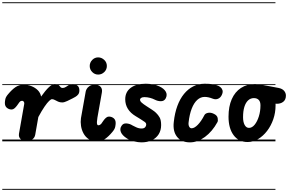

<svg xmlns="http://www.w3.org/2000/svg" viewBox="-25 -1250 2548 1698"><path d="M209 0Q181 0 159.2 -18.2Q137.5 -36.5 143 -68.5L189.5 -332Q190.5 -337 189.2 -341.8Q188 -346.5 185.5 -350.2Q183 -354 179.5 -356.2Q176 -358.5 172 -358.5Q161 -358.5 155.5 -354.5Q150 -350.5 147 -346.5L125.5 -316.5Q115.5 -302.5 103.2 -292Q91 -281.5 78 -281.5Q55 -281.5 36.5 -296Q18 -310.5 18 -339.5Q18 -353 22.2 -373.5Q26.5 -394 48 -418.5Q80.5 -457.5 111.8 -479Q143 -500.5 185.5 -500.5Q221 -500.5 253.8 -487.8Q286.5 -475 309.5 -451.8Q332.5 -428.5 338.5 -396Q376.5 -449.5 406.5 -478Q436.5 -506.5 459.5 -506.5Q483 -506.5 493 -498Q503 -489.5 509.5 -480.8Q516 -472 529 -472Q543.5 -472 558.2 -481.5Q573 -491 581 -496Q595 -505.5 617.8 -506Q640.5 -506.5 658.8 -493.5Q677 -480.5 677 -450Q677 -428.5 666.8 -415.2Q656.5 -402 642.5 -394Q628.5 -386 617 -380Q597 -369.5 570 -356.8Q543 -344 525.5 -344Q505 -344 489 -351.2Q473 -358.5 459.8 -365.8Q446.5 -373 434.5 -373Q426 -373 409.5 -357.5Q393 -342 369 -307.2Q345 -272.5 314 -215L286.5 -58.5Q281.5 -30 257.5 -15Q233.5 0 209 0ZM209 0Q181 0 159.2 -18.2Q137.5 -36.5 143 -68.5L189.5 -332Q190.5 -337 189.2 -341.8Q188 -346.5 185.5 -350.2Q183 -354 179.5 -356.2Q176 -358.5 172 -358.5Q161 -358.5 155.5 -354.5Q150 -350.5 147 -346.5L125.5 -316.5Q115.5 -302.5 103.2 -292Q91 -281.5 78 -281.5Q55 -281.5 36.5 -296Q18 -310.5 18 -339.5Q18 -353 22.2 -373.5Q26.5 -394 48 -418.5Q80.5 -457.5 111.8 -479Q143 -500.5 185.5 -500.5Q221 -500.5 253.8 -487.8Q286.5 -475 309.5 -451.8Q332.5 -428.5 338.5 -396Q376.5 -449.5 406.5 -478Q436.5 -506.5 459.5 -506.5Q483 -506.5 493 -498Q503 -489.5 509.5 -480.8Q516 -472 529 -472Q543.5 -472 558.2 -481.5Q573 -491 581 -496Q595 -505.5 617.8 -506Q640.5 -506.5 658.8 -493.5Q677 -480.5 677 -450Q677 -428.5 666.8 -415.2Q656.5 -402 642.5 -394Q628.5 -386 617 -380Q597 -369.5 570 -356.8Q543 -344 525.5 -344Q505 -344 489 -351.2Q473 -358.5 459.8 -365.8Q446.5 -373 434.5 -373Q426 -373 409.5 -357.5Q393 -342 369 -307.2Q345 -272.5 314 -215L286.5 -58.5Q281.5 -30 257.5 -15Q233.5 0 209 0ZM-5 420.5H648V428.5H-5ZM-5 -16H648V0H-5ZM-5 -505.5H648V-497.5H-5ZM-5 -1230H648V-1222H-5Z M691 -205 733 -440.5Q734 -449 741.8 -463.2Q749.5 -477.5 767 -489Q784.5 -500.5 814.5 -500.5Q848.5 -500.5 865 -482Q881.5 -463.5 876 -432L836.5 -209.5Q832.5 -186.5 832 -171.5Q831.5 -156.5 834.8 -149.2Q838 -142 844 -142Q852 -142 859 -146Q866 -150 869.5 -154L890.5 -184Q900.5 -198.5 912.8 -208.8Q925 -219 938 -219Q961.5 -219 979.8 -204.8Q998 -190.5 998 -161.5Q998 -148 993.8 -127.5Q989.5 -107 968 -82Q935.5 -43 904.5 -21.5Q873.5 0 830.5 0Q789 0 760 -19.2Q731 -38.5 714 -69.5Q697 -100.5 691.5 -136.2Q686 -172 691 -205ZM768.5 -666.5Q768.5 -697 790.5 -719.8Q812.5 -742.5 843 -742.5Q872.5 -742.5 896.2 -720.8Q920 -699 920 -666.5Q920 -635 897.2 -612.8Q874.5 -590.5 843 -590.5Q813 -590.5 790.8 -612.8Q768.5 -635 768.5 -666.5ZM691 -205 733 -440.5Q734 -449 741.8 -463.2Q749.5 -477.5 767 -489Q784.5 -500.5 814.5 -500.5Q848.5 -500.5 865 -482Q881.5 -463.5 876 -432L836.5 -209.5Q832.5 -186.5 832 -171.5Q831.5 -156.5 834.8 -149.2Q838 -142 844 -142Q852 -142 859 -146Q866 -150 869.5 -154L890.5 -184Q900.5 -198.5 912.8 -208.8Q925 -219 938 -219Q961.5 -219 979.8 -204.8Q998 -190.5 998 -161.5Q998 -148 993.8 -127.5Q989.5 -107 968 -82Q935.5 -43 904.5 -21.5Q873.5 0 830.5 0Q789 0 760 -19.2Q731 -38.5 714 -69.5Q697 -100.5 691.5 -136.2Q686 -172 691 -205ZM768.5 -666.5Q768.5 -697 790.5 -719.8Q812.5 -742.5 843 -742.5Q872.5 -742.5 896.2 -720.8Q920 -699 920 -666.5Q920 -635 897.2 -612.8Q874.5 -590.5 843 -590.5Q813 -590.5 790.8 -612.8Q768.5 -635 768.5 -666.5ZM629.5 420.5H1021V428.5H629.5ZM629.5 -16H1021V0H629.5ZM629.5 -505.5H1021V-497.5H629.5ZM629.5 -1230H1021V-1222H629.5Z M1225.5 9Q1196.5 9 1160.8 0.2Q1125 -8.5 1098 -25.5Q1056.5 -52 1044.5 -81Q1032.5 -110 1048.5 -135Q1063 -160.5 1092.8 -158.5Q1122.5 -156.5 1146 -141Q1155 -136 1178.8 -124.8Q1202.5 -113.5 1226.5 -113.5Q1248.5 -113.5 1258.2 -124.5Q1268 -135.5 1268 -146.5Q1268 -155 1265.5 -160.2Q1263 -165.5 1254.5 -172Q1240.5 -182 1219.5 -195.2Q1198.5 -208.5 1175 -222.5Q1129.5 -249.5 1106 -287.2Q1082.5 -325 1082.5 -372Q1082.5 -437 1131 -473.2Q1179.5 -509.5 1264 -509.5Q1293 -509.5 1325.5 -504Q1358 -498.5 1385.5 -485.5Q1425.5 -466.5 1441.2 -439Q1457 -411.5 1440 -379Q1427 -355.5 1398.8 -355Q1370.5 -354.5 1343 -369Q1326 -378 1301.8 -384.5Q1277.5 -391 1252 -391Q1234 -391 1223.8 -384.5Q1213.5 -378 1213.5 -368Q1213.5 -355.5 1227.8 -342.5Q1242 -329.5 1274 -309Q1295.5 -295 1319 -279.8Q1342.5 -264.5 1354.5 -252.5Q1374 -234 1387 -210.8Q1400 -187.5 1400 -143.5Q1400 -98 1378.8 -63.5Q1357.5 -29 1318.2 -10Q1279 9 1225.5 9ZM1225.5 9Q1196.5 9 1160.8 0.2Q1125 -8.5 1098 -25.5Q1056.5 -52 1044.5 -81Q1032.5 -110 1048.5 -135Q1063 -160.5 1092.8 -158.5Q1122.5 -156.5 1146 -141Q1155 -136 1178.8 -124.8Q1202.5 -113.5 1226.5 -113.5Q1248.5 -113.5 1258.2 -124.5Q1268 -135.5 1268 -146.5Q1268 -155 1265.5 -160.2Q1263 -165.5 1254.5 -172Q1240.5 -182 1219.5 -195.2Q1198.5 -208.5 1175 -222.5Q1129.5 -249.5 1106 -287.2Q1082.5 -325 1082.5 -372Q1082.5 -437 1131 -473.2Q1179.5 -509.5 1264 -509.5Q1293 -509.5 1325.5 -504Q1358 -498.5 1385.5 -485.5Q1425.5 -466.5 1441.2 -439Q1457 -411.5 1440 -379Q1427 -355.5 1398.8 -355Q1370.5 -354.5 1343 -369Q1326 -378 1301.8 -384.5Q1277.5 -391 1252 -391Q1234 -391 1223.8 -384.5Q1213.5 -378 1213.5 -368Q1213.5 -355.5 1227.8 -342.5Q1242 -329.5 1274 -309Q1295.5 -295 1319 -279.8Q1342.5 -264.5 1354.5 -252.5Q1374 -234 1387 -210.8Q1400 -187.5 1400 -143.5Q1400 -98 1378.8 -63.5Q1357.5 -29 1318.2 -10Q1279 9 1225.5 9ZM1007.5 420.5H1473V428.5H1007.5ZM1007.5 -16H1473V0H1007.5ZM1007.5 -505.5H1473V-497.5H1007.5ZM1007.5 -1230H1473V-1222H1007.5Z M1655 9Q1579.5 9 1540.8 -40Q1502 -89 1512 -172Q1520.5 -250.5 1543.5 -313Q1566.5 -375.5 1602.2 -419.2Q1638 -463 1684.2 -486.2Q1730.5 -509.5 1785 -509.5Q1823 -509.5 1852 -505.5Q1881 -501.5 1904 -491.5Q1913.5 -488 1925.5 -478.2Q1937.5 -468.5 1942.8 -451.8Q1948 -435 1936.5 -410Q1925 -385.5 1903 -376.5Q1881 -367.5 1856 -377.5Q1836 -385.5 1818.5 -389.2Q1801 -393 1785 -393Q1748.5 -393 1719.2 -366.2Q1690 -339.5 1670.5 -289.2Q1651 -239 1643 -168.5Q1640 -145.5 1647.8 -130.5Q1655.5 -115.5 1669.5 -115.5Q1694 -115.5 1724.2 -146.2Q1754.5 -177 1782.5 -231.5Q1790.5 -247.5 1815.2 -252.2Q1840 -257 1868 -242.5Q1896 -229 1900.2 -205.2Q1904.5 -181.5 1898 -170Q1852.5 -87 1787.5 -39Q1722.5 9 1655 9ZM1655 9Q1579.5 9 1540.8 -40Q1502 -89 1512 -172Q1520.5 -250.5 1543.5 -313Q1566.5 -375.5 1602.2 -419.2Q1638 -463 1684.2 -486.2Q1730.5 -509.5 1785 -509.5Q1823 -509.5 1852 -505.5Q1881 -501.5 1904 -491.5Q1913.5 -488 1925.5 -478.2Q1937.5 -468.5 1942.8 -451.8Q1948 -435 1936.5 -410Q1925 -385.5 1903 -376.5Q1881 -367.5 1856 -377.5Q1836 -385.5 1818.5 -389.2Q1801 -393 1785 -393Q1748.5 -393 1719.2 -366.2Q1690 -339.5 1670.5 -289.2Q1651 -239 1643 -168.5Q1640 -145.5 1647.8 -130.5Q1655.5 -115.5 1669.5 -115.5Q1694 -115.5 1724.2 -146.2Q1754.5 -177 1782.5 -231.5Q1790.5 -247.5 1815.2 -252.2Q1840 -257 1868 -242.5Q1896 -229 1900.2 -205.2Q1904.5 -181.5 1898 -170Q1852.5 -87 1787.5 -39Q1722.5 9 1655 9ZM1446 420.5H1942V428.5H1446ZM1446 -16H1942V0H1446ZM1446 -505.5H1942V-497.5H1446ZM1446 -1230H1942V-1222H1446Z M2164.5 6Q2086 6 2041 -54.5Q1996 -115 1996 -218Q1996 -308 2024.5 -372.8Q2053 -437.5 2105.8 -472Q2158.5 -506.5 2230.5 -506.5Q2244 -506.5 2262.5 -504Q2281 -501.5 2298.2 -498.2Q2315.5 -495 2323.5 -493.5Q2326.5 -493 2334 -491.8Q2341.5 -490.5 2365.2 -486.2Q2389 -482 2440 -472Q2471.5 -465.5 2487.5 -446.8Q2503.5 -428 2503.5 -404.5Q2503.5 -367.5 2479 -349Q2454.5 -330.5 2417.5 -332.5L2411.5 -333Q2412 -329.5 2412 -325.5Q2412 -321.5 2412 -317.5Q2412 -253.5 2391.8 -195.2Q2371.5 -137 2336.8 -91.8Q2302 -46.5 2257.5 -20.2Q2213 6 2164.5 6ZM2124.5 -214Q2124.5 -170 2138.8 -144.5Q2153 -119 2177 -119Q2204 -119 2227 -147Q2250 -175 2264.2 -220.5Q2278.5 -266 2278.5 -318.5Q2278.5 -351 2262.8 -366.8Q2247 -382.5 2220.5 -382.5Q2191.5 -382.5 2169.8 -362.8Q2148 -343 2136.2 -305.2Q2124.5 -267.5 2124.5 -214ZM2164.5 6Q2086 6 2041 -54.5Q1996 -115 1996 -218Q1996 -308 2024.5 -372.8Q2053 -437.5 2105.8 -472Q2158.5 -506.5 2230.5 -506.5Q2244 -506.5 2262.5 -504Q2281 -501.5 2298.2 -498.2Q2315.5 -495 2323.5 -493.5Q2326.5 -493 2334 -491.8Q2341.5 -490.5 2365.2 -486.2Q2389 -482 2440 -472Q2471.5 -465.5 2487.5 -446.8Q2503.5 -428 2503.5 -404.5Q2503.5 -367.5 2479 -349Q2454.5 -330.5 2417.5 -332.5L2411.5 -333Q2412 -329.5 2412 -325.5Q2412 -321.5 2412 -317.5Q2412 -253.5 2391.8 -195.2Q2371.5 -137 2336.8 -91.8Q2302 -46.5 2257.5 -20.2Q2213 6 2164.5 6ZM2124.5 -214Q2124.5 -170 2138.8 -144.5Q2153 -119 2177 -119Q2204 -119 2227 -147Q2250 -175 2264.2 -220.5Q2278.5 -266 2278.5 -318.5Q2278.5 -351 2262.8 -366.8Q2247 -382.5 2220.5 -382.5Q2191.5 -382.5 2169.8 -362.8Q2148 -343 2136.2 -305.2Q2124.5 -267.5 2124.5 -214ZM1932 420.5H2411V428.5H1932ZM1932 -16H2411V0H1932ZM1932 -505.5H2411V-497.5H1932ZM1932 -1230H2411V-1222H1932Z"/></svg>

Font: Edu VIC WA NT Pre Guide
Style: Regular
Weight: 400
Designer: Tina and Corey Anderson, Eben Sorkin, Mirko Velimirovic
Foundry: Google for Education
Version: Version 1.000